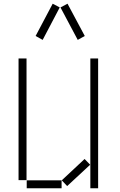

<svg xmlns="http://www.w3.org/2000/svg" viewBox="-20 -1015 649 1035"><path d="M172 -821 210 -800 302 -975 264 -995ZM306 -975 399 -800 437 -821 344 -995ZM80 -44H123V-700H80ZM467 0H509V-700H467ZM313 -43 342 -12 466 -127 436 -158ZM124 0H312V-43H124Z"/></svg>

Font: Anthony
Style: Regular
Weight: 400
Designer: Sun Young Oh
Foundry: Velvetyne Type Foundry
Version: Version 1.000;hotconv 1.0.109;makeotfexe 2.5.65596